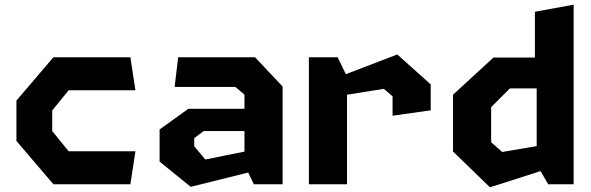

<svg xmlns="http://www.w3.org/2000/svg" viewBox="-20 -785 2520 818"><path d="M207.5 0H535.5L557 -140.5H272.5L202.5 -226.5V-314.5L272.5 -400.5H557L535.5 -541H207.5L50 -356.5V-184.5Z M1061.5 0H1184V-416.5L1066.5 -541H739L724 -414.5H983L1021.5 -382V-321.5H782.5L660 -233.5V-96.5L792.5 11L1037.5 -50ZM807.5 -162V-196.5L847.5 -226.5H1021.5V-139L854.5 -105.5Z M1652.5 -292 1815 -315V-425.5L1672.5 -553L1453.5 -469L1418.5 -541H1296V0H1458.5V-381.5L1615.5 -406.5L1652.5 -374.5Z M2315.5 0H2424V-765L2259 -735V-540H2082.5L1910 -381.5V-139.5L2067.5 13L2283 -56ZM2072.5 -179V-328.5L2152.5 -408.5H2266.5V-162.5L2119.5 -137.5Z"/></svg>

Font: Monaspace Krypton ExtraBold
Style: Regular
Weight: 800
Designer: Riley Cran & the Lettermatic Team
Foundry: Lettermatic
Version: Version 1.101 (Monaspace Krypton)